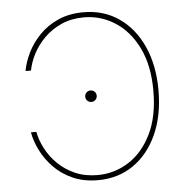

<svg xmlns="http://www.w3.org/2000/svg" viewBox="-53 -789 829 851"><g transform="rotate(-5 361.5 -363.5)"><path d="M71 -500H95.2Q101.9 -536.2 121.4 -573.9Q141 -611.5 173.3 -643.5Q205.6 -675.4 249.6 -695Q293.7 -714.5 349.4 -714.5Q424 -714.5 487.4 -673.8Q550.8 -633.2 589.3 -554.9Q627.8 -476.6 627.8 -363.6Q627.8 -249.3 589.3 -171.2Q550.8 -93 487.4 -52.9Q424 -12.8 349.4 -12.8Q293.7 -12.8 249.6 -32.1Q205.6 -51.5 173.3 -83.3Q141 -115.1 121.4 -152.9Q101.9 -190.7 95.2 -227.3H71Q77.8 -188.9 98 -147.5Q118.3 -106.2 152.7 -70.3Q187.1 -34.4 236.2 -12.3Q285.2 9.9 349.4 9.9Q438.9 9.9 506.7 -36.9Q574.6 -83.8 612.6 -168Q650.6 -252.1 650.6 -363.6Q650.6 -475.1 612.6 -559.3Q574.6 -643.5 506.7 -690.3Q438.9 -737.2 349.4 -737.2Q285.2 -737.2 236.2 -715.2Q187.1 -693.2 152.7 -657.5Q118.3 -621.8 98 -580.4Q77.8 -539.1 71 -500ZM350.1 -338.1Q339.5 -338.1 332 -345.5Q324.6 -353 324.6 -363.6Q324.6 -374.3 332 -381.7Q339.5 -389.2 350.1 -389.2Q360.8 -389.2 368.3 -381.7Q375.7 -374.3 375.7 -363.6Q375.7 -353 368.3 -345.5Q360.8 -338.1 350.1 -338.1Z"/></g></svg>

Font: Inter Thin BETA
Style: Regular
Weight: 100
Designer: Rasmus Andersson
Foundry: rsms
Version: Version 3.011;git-f93a4a705